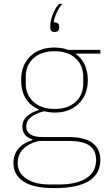

<svg xmlns="http://www.w3.org/2000/svg" viewBox="-20 -765 567 997"><path d="M263.2 -599.1Q241.2 -599.1 241.2 -621.1V-631.8Q241.2 -657.7 254.2 -690.7Q267.1 -723.6 286.1 -745.1H304.2Q284.7 -723.1 272.9 -696Q261.2 -668.9 258.8 -648.9Q287.1 -648.9 287.1 -628.9V-621.1Q287.1 -599.1 263.2 -599.1ZM262.2 211.9Q154.3 211.9 102.1 177.5Q49.8 143.1 49.8 82Q49.8 -5.9 148.9 -38.1V-41Q96.2 -57.1 96.2 -107.9Q96.2 -139.6 120.1 -161.1Q144 -182.6 181.2 -193.8V-196.8Q89.8 -236.8 89.8 -349.1Q89.8 -426.3 136.7 -472.2Q183.6 -518.1 263.2 -518.1Q302.2 -518.1 335 -505.9H501V-486.8H371.1Q402.3 -465.8 419.2 -430.2Q436 -394.5 436 -349.1Q436 -272.9 388.4 -226.6Q340.8 -180.2 263.2 -180.2Q242.2 -180.2 207 -187Q116.2 -162.6 116.2 -108.9Q116.2 -53.2 203.1 -53.2H337.9Q421.4 -53.2 461.2 -22.2Q501 8.8 501 64.9Q501 211.9 262.2 211.9ZM263.2 -199.2Q332.5 -199.2 372.3 -235.8Q412.1 -272.5 412.1 -330.1V-368.2Q412.1 -425.8 372.3 -462.4Q332.5 -499 263.2 -499Q193.4 -499 153.6 -462.2Q113.8 -425.3 113.8 -368.2V-330.1Q113.8 -272.9 154.3 -236.1Q194.8 -199.2 263.2 -199.2ZM237.8 192.9H287.1Q375.5 192.9 427.2 161.1Q479 129.4 479 64.9Q479 16.6 445.8 -8.3Q412.6 -33.2 335 -33.2H180.2Q129.9 -20.5 100.8 8.3Q71.8 37.1 71.8 83Q71.8 132.8 116.7 162.8Q161.6 192.9 237.8 192.9Z"/></svg>

Font: Anuphan Thin
Style: Regular
Weight: 250
Designer: Mike Abbink, Paul van der Laan, Pieter van Rosmalen, Mint Tantisuwanna
Foundry: Bold Monday; Cadson Demak
Version: Version 3.002;hotconv 1.0.109;makeotfexe 2.5.65596